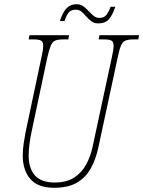

<svg xmlns="http://www.w3.org/2000/svg" viewBox="-20 -881 680 911"><path d="M237 10Q160 10 124 -31.5Q88 -73 88 -143Q88 -170 92 -198Q96 -226 101 -252L176 -606Q185 -645 185 -663Q185 -683 174.5 -688.5Q164 -694 139 -694H116L120 -714H308L304 -694H279Q254 -694 241 -688Q228 -682 220.5 -663.5Q213 -645 204 -606L129 -252Q123 -223 119.5 -194.5Q116 -166 116 -143Q116 -81 146.5 -48Q177 -15 239 -15Q295 -15 331 -38Q367 -61 388 -99Q409 -137 419 -183L510 -606Q519 -645 519 -663Q519 -683 508.5 -688.5Q498 -694 473 -694H448L452 -714H640L636 -694H613Q588 -694 574.5 -688Q561 -682 553.5 -663.5Q546 -645 538 -606L447 -183Q435 -125 410.5 -81.5Q386 -38 344.5 -14Q303 10 237 10ZM446 -770Q427 -770 413.5 -780Q400 -790 389.5 -802.5Q379 -815 367.5 -825Q356 -835 339 -835Q316 -835 305 -820.5Q294 -806 286 -781H264Q277 -822 295.5 -841.5Q314 -861 343 -861Q362 -861 375.5 -851Q389 -841 400.5 -828.5Q412 -816 424 -806Q436 -796 453 -796Q475 -796 486.5 -812.5Q498 -829 505 -849H527Q514 -809 496.5 -789.5Q479 -770 446 -770Z"/></svg>

Font: Noto Serif ExtraCondensed Thin
Style: Italic
Weight: 100
Width: 2
Italic angle: -12°
Designer: Monotype Design Team
Foundry: Monotype Imaging Inc.
Version: Version 2.013